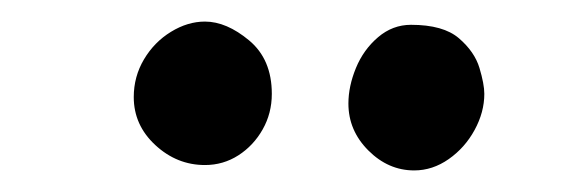

<svg xmlns="http://www.w3.org/2000/svg" viewBox="-20 -808 545 178"><path d="M170 -655Q144 -655 124 -673.5Q104 -692 104 -718Q104 -737 113.5 -753Q123 -769 138.5 -778.5Q154 -788 170 -788Q190 -788 211 -770.5Q232 -753 232 -721Q232 -703 223.5 -688Q215 -673 201 -664Q187 -655 170 -655ZM364 -650Q340 -650 321.5 -668.5Q303 -687 303 -712Q303 -728 310 -745Q317 -762 330.5 -773.5Q344 -785 361 -785Q391 -785 405.5 -772.5Q420 -760 424.5 -745Q429 -730 429 -721Q429 -704 420 -687.5Q411 -671 396 -660.5Q381 -650 364 -650Z"/></svg>

Font: Playpen Sans
Style: Regular
Weight: 400
Designer: Laura Meseguer, Veronika Burian, José Scaglione, Kostas Bartsokas, Vera Evstafieva, Tom Grace, Yorlmar Campos
Foundry: TypeTogether
Version: Version 2.000